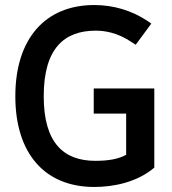

<svg xmlns="http://www.w3.org/2000/svg" viewBox="-20 -732 683 764"><path d="M594 -65V-380H353V-280H482V-116C453 -100 414 -92 360 -92C236 -92 154 -160 154 -349C154 -541 237 -610 361 -610C393 -610 446 -604 506 -563L520 -554L582 -638L568 -648C505 -690 432 -712 355 -712C161 -712 41 -579 41 -349C41 -119 160 12 355 12C430 12 525 -6 594 -65Z"/></svg>

Font: Mint Spirit No2
Style: Bold
Weight: 700
Designer: HARENDAL Hirwen
Foundry: Arkandis Digital Foundry.
Version: Version 1.004;FFEdit